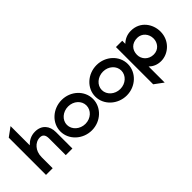

<svg xmlns="http://www.w3.org/2000/svg" viewBox="-33 -1282 2114 2114"><g transform="rotate(-45 1024.0 -225.5)"><path d="M20 0H124V-171C124 -224 141 -265 166 -293C188 -319 222 -340 265 -340C309 -340 328 -311 328 -260V0H431V-256C431 -352 375 -423 271 -423C206 -423 159 -394 124 -357V-656L20 -580Z M470 -226C470 -95 586 11 725 11C864 11 978 -95 978 -226C978 -357 864 -462 725 -462C586 -462 470 -357 470 -226ZM572 -226C572 -301 641 -361 725 -361C809 -361 876 -301 876 -226C876 -151 809 -90 725 -90C641 -90 572 -151 572 -226Z M1013 -226C1013 -95 1129 11 1268 11C1407 11 1521 -95 1521 -226C1521 -357 1407 -462 1268 -462C1129 -462 1013 -357 1013 -226ZM1115 -226C1115 -301 1184 -361 1268 -361C1352 -361 1419 -301 1419 -226C1419 -151 1352 -90 1268 -90C1184 -90 1115 -151 1115 -226Z M1560 129 1663 205V-45C1696 -13 1742 11 1803 11C1916 11 2028 -84 2028 -225C2028 -342 1948 -462 1803 -462C1741 -462 1694 -438 1658 -403V-451H1560ZM1663 -225C1663 -303 1712 -357 1797 -357C1870 -357 1920 -296 1920 -225C1920 -160 1874 -98 1797 -98C1714 -98 1663 -161 1663 -225Z"/></g></svg>

Font: Charger Sport
Style: Blk
Weight: 900
Designer: Jasper
Foundry: Cannot Into Space Fonts
Version: Version 1.1